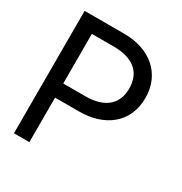

<svg xmlns="http://www.w3.org/2000/svg" viewBox="-141 -684 746 788"><g transform="rotate(30 231.5 -290.0)"><path d="M35 0H108V-211H223C341 -211 430 -276 430 -395C430 -510 344 -580 223 -580H35ZM108 -278V-513H213C298 -513 353 -476 353 -395C353 -315 297 -278 213 -278Z"/></g></svg>

Font: Charger Pro
Style: Regular
Weight: 400
Designer: Jasper
Foundry: Cannot Into Space Fonts
Version: Version 1.09